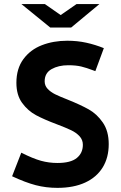

<svg xmlns="http://www.w3.org/2000/svg" viewBox="-20 -909 591 938"><path d="M84.5 -889.2H199.2L276.4 -835.4L354 -889.2H465.8L327.6 -774.4H225.6ZM39.1 -47.9 84 -163.1Q141.1 -134.3 180.2 -123.5Q219.2 -112.8 260.7 -112.8Q325.2 -112.8 355 -137Q384.8 -161.1 384.8 -201.7Q384.8 -226.1 368.4 -243.7Q352.1 -261.2 327.4 -272.9Q302.7 -284.7 257.8 -301.8Q195.3 -325.2 155.8 -346.4Q116.2 -367.7 88.1 -406.2Q60.1 -444.8 60.1 -504.4Q60.1 -573.7 94.2 -620.1Q128.4 -666.5 184.6 -688.2Q240.7 -710 308.6 -710Q357.9 -710 401.4 -700.4Q444.8 -690.9 487.3 -673.8L445.8 -561.5L433.6 -565.9Q403.3 -577.6 377 -584Q350.6 -590.3 313.5 -590.3Q265.6 -590.3 231.9 -571.3Q198.2 -552.2 198.2 -511.7Q198.2 -490.7 212.6 -475.1Q227.1 -459.5 249.3 -448.5Q271.5 -437.5 311.5 -421.9Q373.5 -397 413.6 -374.5Q453.6 -352.1 482.4 -310.3Q511.2 -268.6 511.2 -204.6Q511.2 -139.2 481.7 -91.1Q452.1 -43 396 -17.1Q339.8 8.8 260.7 8.8Q204.6 8.8 154.3 -4.4Q104 -17.6 39.1 -47.9Z"/></svg>

Font: Selawik Semibold
Style: Regular
Weight: 600
Designer: Aaron Bell
Foundry: Microsoft Corporation
Version: Version 1.01